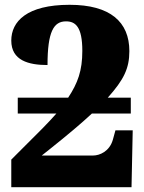

<svg xmlns="http://www.w3.org/2000/svg" viewBox="-20 -780 602 800"><path d="M528 0 533 -237H461L450 -197C436 -149 395 -132 368 -132H154L188 -159C262 -218 319 -266 363 -307H525V-373H429C496 -448 519 -495 519 -567C519 -689 439 -760 270 -760C91 -760 27 -690 27 -611C27 -528 99 -509 178 -509C178 -649 204 -691 255 -691C294 -691 323 -669 323 -568C323 -485 304 -434 264 -373H54V-307H215C198 -288 179 -267 157 -245L27 -115V0Z"/></svg>

Font: UArctic Serif Black
Style: Regular
Weight: 900
Designer: Customization by Puisto advertising & original work Monotype Design Team
Foundry: Monotype Imaging Inc.
Version: Version 2.004